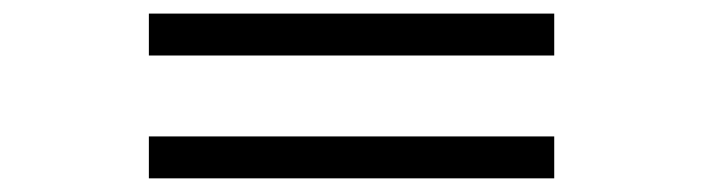

<svg xmlns="http://www.w3.org/2000/svg" viewBox="-20 -442 1040 284"><path d="M200.2 -178.2V-240.2H799.8V-178.2ZM200.2 -359.9V-421.9H799.8V-359.9Z"/></svg>

Font: BabelStone Ogham Pictish
Style: Bold
Weight: 700
Designer: Andrew West
Foundry: BabelStone
Version: Version 1.02 March 14, 2022